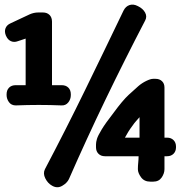

<svg xmlns="http://www.w3.org/2000/svg" viewBox="-20 -753 772 816"><path d="M47 -305Q28 -305 18 -319Q8 -333 8 -349V-352Q8 -370 18.5 -380.5Q29 -391 47 -391H89V-589L56 -578Q40 -572 26.5 -578Q13 -584 6 -600L5 -602Q-2 -619 3.5 -633Q9 -647 25 -654L106 -692Q124 -700 143 -700H162Q180 -700 190.5 -689.5Q201 -679 201 -661V-391H242Q260 -391 270.5 -380.5Q281 -370 281 -352V-349Q281 -331 270 -317.5Q259 -304 241 -305Q193 -307 145 -307Q97 -307 47 -305ZM201 36Q183 26 172.5 5Q162 -16 171 -34Q260 -203 342 -371Q424 -539 505 -708Q514 -726 530.5 -731.5Q547 -737 566 -727Q587 -717 596.5 -700Q606 -683 597 -666Q509 -497 428 -329Q347 -161 273 8Q265 25 244 37Q223 49 201 36ZM619 19Q593 19 579.5 0.5Q566 -18 566 -34Q566 -48 567.5 -62Q569 -76 569 -89H426Q409 -89 398.5 -99.5Q388 -110 388 -127V-139Q388 -149 392 -162.5Q396 -176 412 -202.5Q428 -229 463 -274Q501 -326 527 -350Q553 -374 568 -387Q583 -400 601.5 -409Q620 -418 631 -418H641Q658 -418 668.5 -408Q679 -398 679 -381V-168H690Q707 -168 717.5 -157.5Q728 -147 728 -130V-127Q728 -110 717.5 -99.5Q707 -89 690 -89H679Q679 -75 679 -61Q679 -47 679 -34Q679 -16 667 1.5Q655 19 631 19ZM511 -168H573V-255Q566 -247 558 -238Q550 -229 544 -220Q534 -207 525 -192.5Q516 -178 511 -168Z"/></svg>

Font: Winky Sans
Style: Bold
Weight: 700
Designer: Simon Atzbach
Foundry: typofactur
Version: Version 1.205